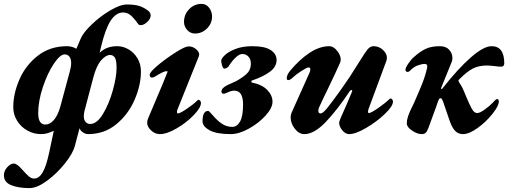

<svg xmlns="http://www.w3.org/2000/svg" viewBox="-59 -674 2622 985"><path d="M-39 225Q-39 203 -22 184Q-5 165 12 165Q28 165 54 195Q76 220 89 231Q102 242 116 242Q141 242 159.5 211Q178 180 193 110L217 -3Q199 5 184.5 9.5Q170 14 151 14Q114 14 81 -4.5Q48 -23 28.5 -55Q9 -87 9 -124Q9 -194 41 -267Q73 -340 135.5 -388.5Q198 -437 285 -437Q310 -437 333 -424L355 -476Q368 -507 412 -549Q456 -591 507 -621Q558 -651 592 -651Q631 -651 655 -643.5Q679 -636 701 -619Q714 -609 714 -595Q714 -578 696.5 -561.5Q679 -545 663 -545Q653 -545 649 -552Q626 -584 609.5 -597Q593 -610 572 -610Q536 -610 508 -567Q481 -524 460 -436L452 -403Q486 -437 542 -437Q573 -437 601 -420.5Q629 -404 646.5 -374.5Q664 -345 664 -307Q664 -237 631.5 -162Q599 -87 537.5 -36.5Q476 14 393 14Q380 14 367 5.5Q354 -3 349 -16L325 75Q315 113 274 164.5Q233 216 182 253.5Q131 291 92 291Q36 291 -1.5 276Q-39 261 -39 225ZM251 -129 299 -307Q306 -331 306 -350Q306 -372 297 -383.5Q288 -395 273 -395Q249 -395 216.5 -346Q184 -297 160.5 -226Q137 -155 137 -93Q137 -35 174 -35Q197 -35 217.5 -58.5Q238 -82 251 -129ZM539 -326Q539 -364 530.5 -378Q522 -392 505 -392Q484 -392 459.5 -364Q435 -336 419 -274L375 -107Q371 -92 371 -78Q371 -58 380.5 -48Q390 -38 404 -38Q438 -38 469 -89Q500 -140 519.5 -209.5Q539 -279 539 -326Z M696 -44Q696 -56 701 -67L775 -242L800 -304Q802 -309 796 -309Q787 -309 774 -302.5Q761 -296 751.5 -290.5Q742 -285 736 -281Q728 -276 721 -276Q709 -276 709 -290Q709 -303 745 -334Q781 -365 827 -395.5Q873 -426 897 -434Q905 -436 910 -436Q929 -436 946 -422.5Q963 -409 963 -393L961 -385L851 -111Q849 -107 849 -99Q849 -92 854 -92Q864 -92 899 -115.5Q934 -139 954 -159Q957 -162 958 -162Q964 -162 968 -157Q972 -152 972 -146Q972 -122 935 -83.5Q898 -45 847.5 -15.5Q797 14 761 14Q736 14 716 -5Q696 -24 696 -44ZM885 -562Q885 -599 911 -626.5Q937 -654 975 -654Q999 -654 1014 -634Q1029 -614 1029 -589Q1029 -554 1003 -528Q977 -502 941 -502Q918 -502 901.5 -520Q885 -538 885 -562Z M980 -52Q980 -105 1009 -105Q1012 -105 1018.5 -98Q1025 -91 1033 -82Q1055 -56 1079 -39.5Q1103 -23 1133 -23Q1157 -23 1172.5 -50.5Q1188 -78 1188 -138Q1188 -209 1143 -209Q1129 -209 1111.5 -201Q1094 -193 1090 -193Q1077 -193 1077 -204Q1077 -223 1109 -238L1153 -258Q1192 -280 1210 -299Q1228 -318 1228 -347Q1228 -370 1215.5 -383.5Q1203 -397 1184 -397Q1170 -397 1151.5 -380.5Q1133 -364 1114 -334Q1111 -329 1104 -325.5Q1097 -322 1092 -322Q1085 -322 1080.5 -337.5Q1076 -353 1076 -363Q1076 -373 1094.5 -391Q1113 -409 1149.5 -423Q1186 -437 1236 -437Q1300 -437 1330 -417Q1360 -397 1360 -366Q1360 -332 1326.5 -306.5Q1293 -281 1231 -260V-251Q1284 -241 1311.5 -213Q1339 -185 1339 -152Q1339 -120 1303.5 -81Q1268 -42 1217.5 -14Q1167 14 1125 14Q1051 14 1015.5 -6Q980 -26 980 -52Z M1432 -72Q1432 -84 1437 -96L1528 -299Q1533 -309 1533 -318Q1533 -328 1524 -328Q1515 -328 1486 -309Q1457 -290 1445 -278Q1430 -263 1420 -263Q1412 -263 1412 -273Q1412 -290 1431 -313Q1479 -370 1530 -403.5Q1581 -437 1631 -437Q1651 -437 1670 -414Q1689 -391 1689 -368Q1689 -361 1686 -353Q1665 -305 1624 -220Q1594 -159 1579 -125Q1574 -115 1574 -105Q1574 -92 1586 -92Q1597 -92 1619.5 -119.5Q1642 -147 1685 -207Q1692 -218 1708 -240Q1734 -276 1769 -333L1790 -366Q1815 -407 1828 -422Q1841 -437 1858 -437Q1885 -437 1905.5 -418Q1926 -399 1926 -377Q1926 -372 1924 -364L1831 -113Q1829 -105 1829 -102Q1829 -94 1834 -94Q1844 -94 1881.5 -120Q1919 -146 1939 -166Q1942 -169 1943 -169Q1949 -169 1953 -164Q1957 -159 1957 -153Q1957 -129 1915 -89Q1873 -49 1819 -17.5Q1765 14 1732 14Q1713 14 1697 -5.5Q1681 -25 1681 -44Q1681 -51 1688 -67Q1723 -145 1747 -204L1748 -208Q1748 -212 1744 -212Q1740 -212 1735 -206Q1672 -111 1612.5 -48.5Q1553 14 1502 14Q1475 14 1453.5 -13.5Q1432 -41 1432 -72Z M2028 -41Q2028 -58 2034 -76Q2043 -103 2065 -146Q2091 -205 2106.5 -243.5Q2122 -282 2132 -325Q2133 -328 2133 -334Q2133 -346 2120 -346Q2105 -346 2084 -338.5Q2063 -331 2043 -310Q2038 -305 2032 -305Q2028 -305 2024.5 -307.5Q2021 -310 2021 -316Q2021 -326 2035.5 -347.5Q2050 -369 2063 -380Q2095 -409 2124 -423Q2153 -437 2198 -437Q2229 -437 2245.5 -418.5Q2262 -400 2262 -376Q2262 -366 2259 -358L2205 -225Q2204 -223 2204 -220Q2204 -217 2206 -217Q2209 -217 2213 -223Q2290 -321 2356 -379Q2422 -437 2463 -437Q2528 -437 2528 -349Q2528 -341 2524 -336.5Q2520 -332 2514 -332Q2497 -332 2478 -335Q2467 -336 2457.5 -337Q2448 -338 2441 -338Q2398 -338 2368 -323Q2338 -308 2297 -267Q2293 -263 2293 -260Q2293 -257 2298 -249Q2313 -229 2331 -182Q2350 -136 2362 -115Q2374 -94 2389 -94Q2403 -94 2429 -113Q2455 -132 2469 -147Q2485 -166 2492 -166Q2496 -166 2498 -162Q2500 -158 2500 -153Q2500 -131 2467.5 -90Q2435 -49 2391.5 -17.5Q2348 14 2316 14Q2292 14 2276 -2.5Q2260 -19 2248 -54L2214 -153Q2213 -154 2210 -162Q2207 -170 2201 -170Q2196 -170 2193 -165Q2190 -160 2186 -148Q2181 -131 2158 -70L2139 -18Q2132 1 2124.5 7.5Q2117 14 2104 14Q2082 14 2055 -4Q2028 -22 2028 -41Z"/></svg>

Font: EB Garamond ExtraBold
Style: Italic
Weight: 800
Italic angle: -17.2°
Designer: Georg Duffner and Octavio Pardo
Foundry: Georg Duffner
Version: Version 1.000